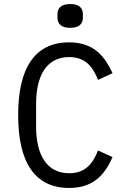

<svg xmlns="http://www.w3.org/2000/svg" viewBox="-20 -920 640 952"><path d="M323 12C452 12 504 -65 538 -141L466 -174C442 -113 406 -61 323 -61C212 -61 159 -152 159 -292V-406C159 -546 212 -637 323 -637C406 -637 442 -585 466 -524L538 -557C503 -632 452 -710 323 -710C152 -710 70 -582 70 -349C70 -116 152 12 323 12ZM328 -782C375 -782 391 -804 391 -833V-849C391 -878 375 -900 328 -900C281 -900 265 -878 265 -849V-833C265 -804 281 -782 328 -782Z"/></svg>

Font: IBM Mono
Style: Regular
Weight: 400
Monospace: yes
Designer: Mike Abbink, Paul van der Laan, Pieter van Rosmalen
Foundry: Bold Monday
Version: Version 2.3